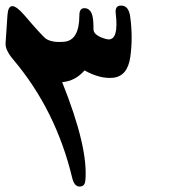

<svg xmlns="http://www.w3.org/2000/svg" viewBox="-41 -581 647 704"><path d="M403.3 -560.5Q431.2 -560.5 436.5 -519Q446.8 -443.4 436.8 -372.3Q426.8 -301.3 373.5 -295.9Q326.2 -291 269 -322.8Q234.9 -283.7 187 -279.8Q283.2 -39.6 272 80.6Q270.5 97.2 260.7 101.1Q233.9 110.8 224.1 72.8Q164.6 -176.8 7.8 -362.3Q-22.5 -397.9 -20.5 -423.3L-13.7 -524.9Q-9.3 -591.3 47.4 -526.4Q116.7 -445.3 128.9 -438Q151.4 -424.3 192.9 -427.7Q250 -432.1 250 -524.9Q250 -553.7 272.5 -550.8Q287.6 -548.8 294.9 -532.2Q302.2 -515.6 301.8 -473.6Q301.8 -455.1 332.5 -442.9Q347.7 -437 356 -436.5Q395 -434.6 383.3 -532.2Q379.9 -561 403.3 -560.5Z"/></svg>

Font: Amiri
Style: Bold Slanted
Weight: 700
Italic angle: 9°
Designer: Khaled Hosny
Version: Version 000.107